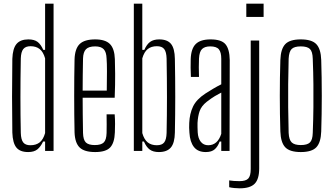

<svg xmlns="http://www.w3.org/2000/svg" viewBox="-20 -820 1824 1043"><path d="M225 -800H271V0H225V-51H214Q201 -23 183 -8.5Q165 6 133 6Q89 6 69 -18.5Q49 -43 47 -100Q44 -289 47 -500Q49 -557 70 -581.5Q91 -606 134 -606Q166 -606 184 -592.5Q202 -579 215 -549H225ZM145 -31Q176 -31 195.5 -46.5Q215 -62 225 -97V-503Q215 -538 195.5 -553.5Q176 -569 146 -569Q119 -569 106.5 -553.5Q94 -538 93 -502Q91 -390 91 -292Q91 -194 93 -98Q94 -62 106 -46.5Q118 -31 145 -31Z M559 -199H603Q605 -172 605 -147Q605 -122 604 -101Q602 -44 578.5 -19Q555 6 497 6Q438 6 412.5 -19Q387 -44 385 -101Q383 -194 383 -299Q383 -404 385 -498Q387 -556 413 -581Q439 -606 497 -606Q552 -606 577 -581Q602 -556 604 -499Q605 -474 605.5 -418.5Q606 -363 603 -289H429Q429 -245 429.5 -199.5Q430 -154 431 -98Q432 -60 446.5 -46Q461 -32 495 -32Q529 -32 543.5 -46Q558 -60 559 -98Q560 -138 559 -199ZM497 -568Q462 -568 447 -552.5Q432 -537 431 -502Q430 -451 429.5 -410Q429 -369 429 -328H560Q561 -387 561 -432.5Q561 -478 559 -502Q558 -537 543.5 -552.5Q529 -568 497 -568Z M930 -500Q934 -289 930 -100Q929 -43 908 -18.5Q887 6 843 6Q812 6 793.5 -7.5Q775 -21 762 -51H753V0H707V-800H753V-549H764Q777 -579 795.5 -592.5Q814 -606 845 -606Q889 -606 909 -581.5Q929 -557 930 -500ZM885 -98Q887 -194 887 -292Q887 -390 885 -502Q884 -538 872 -553.5Q860 -569 832 -569Q802 -569 782.5 -553.5Q763 -538 753 -503V-97Q763 -62 782.5 -46.5Q802 -31 832 -31Q860 -31 872 -46.5Q884 -62 885 -98Z M1098 6Q1055 6 1033.5 -21.5Q1012 -49 1009 -99Q1008 -113 1007.5 -126Q1007 -139 1008 -152Q1010 -202 1028.5 -241Q1047 -280 1096 -312Q1116 -325 1138 -338Q1160 -351 1182 -362V-501Q1182 -536 1169 -552Q1156 -568 1122 -568Q1093 -568 1078 -554Q1063 -540 1061 -502Q1060 -483 1060 -454.5Q1060 -426 1061 -402H1017Q1016 -425 1015.5 -451.5Q1015 -478 1016 -499Q1018 -556 1043.5 -581Q1069 -606 1124 -606Q1183 -606 1205 -579.5Q1227 -553 1228 -494L1227 0H1182V-51H1173Q1164 -25 1147 -9.5Q1130 6 1098 6ZM1111 -31Q1162 -31 1182 -93V-317Q1166 -309 1147.5 -298Q1129 -287 1103 -267Q1074 -244 1064.5 -216.5Q1055 -189 1053 -152Q1053 -143 1053 -129Q1053 -115 1054 -101Q1056 -68 1071 -49.5Q1086 -31 1111 -31Z M1318 -728V-800H1412V-728ZM1225 197V160Q1236 162 1250.5 163Q1265 164 1281 164Q1315 164 1328.5 150Q1342 136 1342 98V-600H1388V95Q1388 153 1363.5 178Q1339 203 1282 203Q1270 203 1253.5 201.5Q1237 200 1225 197Z M1614 6Q1554 6 1529.5 -20Q1505 -46 1503 -106Q1500 -199 1500 -299.5Q1500 -400 1503 -494Q1505 -554 1529.5 -580Q1554 -606 1614 -606Q1674 -606 1698.5 -580Q1723 -554 1725 -494Q1728 -401 1728 -300Q1728 -199 1725 -106Q1723 -46 1698.5 -20Q1674 6 1614 6ZM1614 -32Q1649 -32 1663.5 -46Q1678 -60 1679 -98Q1682 -175 1682.5 -237.5Q1683 -300 1682.5 -362Q1682 -424 1679 -501Q1678 -540 1663.5 -554Q1649 -568 1614 -568Q1579 -568 1564.5 -554Q1550 -540 1548 -501Q1546 -424 1545.5 -362Q1545 -300 1545.5 -237.5Q1546 -175 1548 -98Q1550 -60 1565 -46Q1580 -32 1614 -32Z"/></svg>

Font: Big Shoulders Display Light
Style: Regular
Weight: 300
Designer: Patric King
Foundry: XO Type Co
Version: Version 1.000; ttfautohint (v1.8.2)